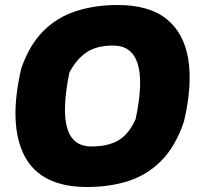

<svg xmlns="http://www.w3.org/2000/svg" viewBox="-20 -736 788 767"><path d="M328 11Q142 11 77.5 -114Q13 -239 65 -463Q98 -557 153 -612Q208 -667 283.5 -691.5Q359 -716 450 -716Q576 -716 645.5 -660Q715 -604 732 -500Q749 -396 715 -251Q682 -153 626.5 -96Q571 -39 496 -14Q421 11 328 11ZM345 -151Q412 -151 453.5 -175.5Q495 -200 522 -261Q553 -409 530 -481.5Q507 -554 432 -554Q365 -554 325 -526.5Q285 -499 257 -446Q227 -297 248.5 -224Q270 -151 345 -151Z"/></svg>

Font: Nunito Sans 7pt Expanded Black
Style: Italic
Weight: 900
Width: 7
Italic angle: -9°
Designer: Vernon Adams
Foundry: Vernon Adams
Version: Version 3.101;gftools[0.9.27]